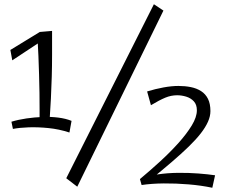

<svg xmlns="http://www.w3.org/2000/svg" viewBox="-20 -866 1065 907"><path d="M167 -273Q167 -272 167 -293Q167 -314 167 -349Q167 -384 166.5 -427Q166 -470 164.5 -515.5Q163 -561 161.5 -601.5Q160 -642 158 -671L168 -715L226 -720Q226 -660 226 -607Q226 -554 224.5 -503.5Q223 -453 220.5 -401Q218 -349 214 -292ZM308 -240Q259 -256 209 -261Q159 -266 115.5 -264.5Q72 -263 41 -257L34 -291Q67 -301 105 -306.5Q143 -312 181.5 -313.5Q220 -315 255.5 -310.5Q291 -306 318 -295ZM38 -581 29 -630 168 -715 200 -688ZM345 16 293 -24 707 -846 752 -816ZM687 -14 641 -20Q689 -60 736.5 -103.5Q784 -147 823 -190.5Q862 -234 886 -273.5Q910 -313 910 -345Q910 -372 895.5 -387.5Q881 -403 859.5 -409.5Q838 -416 817 -416Q788 -416 760.5 -404.5Q733 -393 693 -369L675 -434Q714 -446 752.5 -453Q791 -460 823 -460Q854 -460 881.5 -454.5Q909 -449 930 -435.5Q951 -422 962.5 -399Q974 -376 974 -341Q974 -317 962.5 -291Q951 -265 928.5 -236Q906 -207 871.5 -173.5Q837 -140 791 -100.5Q745 -61 687 -14ZM983 21Q931 10 871 5Q811 0 753.5 0.5Q696 1 649 8L641 -20Q677 -35 724 -42Q771 -49 821 -49.5Q871 -50 916.5 -46.5Q962 -43 996 -38Z"/></svg>

Font: Marhey Light Light
Style: Regular
Weight: 300
Version: Version 1.000